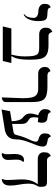

<svg xmlns="http://www.w3.org/2000/svg" viewBox="834 -1486 668 2375"><g transform="rotate(90 1167.5 -299.0)"><path d="M161.1 -257.8 154.8 -265.1Q182.1 -286.1 192.1 -316.4Q202.1 -346.7 202.1 -382.3Q202.1 -409.2 179.9 -424.1Q157.7 -439 118.7 -439.9Q76.2 -441.9 52.2 -461.7Q28.3 -481.4 28.3 -516.1Q28.3 -552.2 39.6 -568.1Q50.8 -584 61.8 -588.4Q72.8 -592.8 72.8 -592.8Q77.6 -562.5 100.8 -557.4Q124 -552.2 148.4 -552.2Q185.1 -552.2 205.3 -543.2Q225.6 -534.2 233.6 -509.3Q241.7 -484.4 241.7 -436Q241.7 -413.6 236.3 -378.7Q231 -343.8 213.6 -310.3Q196.3 -276.9 161.1 -257.8Z M538.1 -565.4Q605 -565.4 642.3 -549.3Q679.7 -533.2 695.3 -502Q710.9 -470.7 714.8 -425Q718.8 -379.4 718.8 -319.8Q718.8 -291.5 716.1 -252.4Q713.4 -213.4 703.6 -174.6Q693.8 -135.7 673.3 -106H759.8L735.4 0H307.1L332.5 -106H657.2Q664.6 -139.6 671.4 -181.2Q678.2 -222.7 678.2 -271Q678.2 -334 672.9 -369.9Q667.5 -405.8 655.3 -422.9Q643.1 -439.9 621.8 -445.1Q600.6 -450.2 569.3 -450.2H405.8Q366.7 -450.2 345 -471.9Q323.2 -493.7 323.2 -526.9Q323.2 -565.4 336.4 -583.7Q349.6 -602.1 362.3 -607.4Q375 -612.8 375 -612.8Q379.4 -594.7 391.6 -580.1Q403.8 -565.4 424.8 -565.4Z M1185.5 13.2 1195.3 -248Q1195.3 -318.8 1185.3 -360.4Q1175.3 -401.9 1149.2 -419.9Q1123 -438 1076.2 -438H891.1Q853.5 -438 831.3 -460.7Q809.1 -483.4 809.1 -516.1Q809.1 -550.3 822.3 -565.4Q835.4 -580.6 848.4 -585.4Q861.3 -590.3 861.3 -590.3Q870.6 -552.2 913.1 -552.2H1046.9Q1124.5 -552.2 1166.7 -536.9Q1209 -521.5 1225.8 -481.2Q1242.7 -440.9 1242.7 -364.7V-35.2Q1242.7 -13.2 1228.5 -2.9Q1214.4 7.3 1200 10.3Q1185.5 13.2 1185.5 13.2Z M1596.2 -129.4Q1625.5 -132.3 1635.5 -140.9Q1645.5 -149.4 1650.1 -168.5Q1654.8 -187.5 1665.5 -225.1Q1676.3 -262.7 1704.6 -324.7Q1719.7 -355 1726.6 -376.2Q1733.4 -397.5 1733.4 -404.8Q1733.4 -434.6 1706.5 -440.9Q1630.4 -459 1630.4 -514.2Q1630.4 -553.2 1640.6 -569.8Q1650.9 -586.4 1660.4 -590.6Q1669.9 -594.7 1669.9 -594.7Q1675.3 -574.7 1688.5 -564.9Q1701.7 -555.2 1738.8 -550.3Q1793.5 -543 1793.5 -493.7Q1793.5 -465.3 1780.3 -428.7Q1767.1 -392.1 1749.3 -348.6Q1731.4 -305.2 1718 -258.1Q1704.6 -210.9 1704.6 -163.1Q1704.6 -37.1 1560.5 -21L1335 15.1L1356.4 -89.8L1480 -110.4Q1479 -162.1 1467.3 -196.5Q1455.6 -231 1440.4 -242.7Q1413.1 -265.1 1398.9 -285.2Q1384.8 -305.2 1384.8 -342.8Q1384.8 -358.4 1390.4 -383.8Q1396 -409.2 1406.7 -438Q1376 -445.3 1353.3 -466.6Q1330.6 -487.8 1330.6 -516.1Q1330.6 -553.2 1340.1 -569.8Q1349.6 -586.4 1358.6 -590.6Q1367.7 -594.7 1367.7 -594.7Q1371.6 -576.7 1383.3 -568.1Q1395 -559.6 1407.2 -557.4Q1419.4 -555.2 1425.3 -554.2Q1439.5 -553.2 1457 -549.6Q1474.6 -545.9 1486.8 -530Q1499 -514.2 1499 -478Q1499 -469.2 1495.8 -454.6Q1492.7 -439.9 1489.7 -432.6Q1472.7 -437 1460.4 -437.5Q1448.2 -438 1435.5 -438Q1433.1 -423.8 1432.1 -410.6Q1431.2 -397.5 1431.2 -385.7Q1431.2 -365.7 1435.8 -350.8Q1440.4 -335.9 1454.6 -327.6Q1473.6 -315.9 1486.3 -304.7Q1499 -293.5 1506.1 -277.6Q1513.2 -261.7 1513.2 -232.4V-115.2Z M2252.4 -313.5Q2252.4 -261.7 2264.2 -202.4Q2275.9 -143.1 2275.9 -89.8Q2275.9 1 2202.6 13.2L2194.3 2Q2207 -20 2207 -51.8Q2207 -74.2 2205.6 -109.4Q2204.1 -144.5 2201.9 -179.4Q2199.7 -214.4 2199.7 -236.3Q2199.7 -361.3 2260.3 -432.6H1947.3Q1908.2 -432.6 1886 -453.9Q1863.8 -475.1 1863.8 -507.8Q1863.8 -546.9 1875.5 -564.9Q1887.2 -583 1899.4 -588.4Q1911.6 -593.8 1911.6 -593.8Q1915.5 -575.7 1929.2 -561.3Q1942.9 -546.9 1963.4 -546.9H2224.1Q2266.6 -546.9 2278.8 -531.5Q2291 -516.1 2291 -485.4V-460Q2291 -443.8 2284.9 -433.8Q2278.8 -423.8 2271.7 -411.1Q2264.6 -398.4 2258.5 -376.2Q2252.4 -354 2252.4 -313.5ZM1955.1 -168.9Q1955.1 -158.7 1956.1 -137Q1957 -115.2 1958 -93.5Q1959 -71.8 1959 -61.5Q1959 -30.8 1939.9 -9.5Q1920.9 11.7 1881.3 14.2L1874 2Q1880.4 -5.4 1884.3 -18.1Q1888.2 -30.8 1888.2 -43.5Q1888.2 -52.7 1887.7 -73.5Q1887.2 -94.2 1886.2 -115.5Q1885.3 -136.7 1885.3 -146.5Q1885.3 -200.2 1904.1 -231.4Q1922.9 -262.7 1961.9 -262.7Q1973.1 -262.7 1980.5 -258.8V-244.6Q1967.3 -237.8 1961.2 -216.1Q1955.1 -194.3 1955.1 -168.9Z"/></g></svg>

Font: Kurinto Seri
Style: Regular
Weight: 400
Designer: Kurinto was developed by Clint Goss from a range of fonts that are compatible with the SIL Open Font License Version 1.1
Foundry: Clinton F. Goss
Version: Version 2.196; July 25, 2020